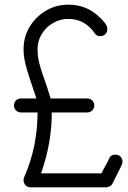

<svg xmlns="http://www.w3.org/2000/svg" viewBox="-20 -803 548 823"><path d="M111 0Q98 0 89.5 -9Q81 -18 81 -30Q81 -34 83 -42Q114 -113 127.5 -182Q141 -251 141 -321H70Q57 -321 48.5 -330Q40 -339 40 -351Q40 -364 48.5 -372.5Q57 -381 70 -381H136Q119 -432 106.5 -469Q94 -506 87.5 -535.5Q81 -565 81 -592Q81 -645 107 -688Q133 -731 176.5 -757Q220 -783 273 -783Q314 -783 347.5 -769Q381 -755 409 -727Q420 -717 430 -704Q440 -691 440 -678Q440 -665 431.5 -656.5Q423 -648 410 -648Q395 -648 388 -658Q366 -690 337.5 -706Q309 -722 273 -722Q238 -722 207.5 -704.5Q177 -687 159 -657.5Q141 -628 141 -592Q141 -562 148 -533.5Q155 -505 168 -469.5Q181 -434 197 -381H354Q367 -381 375.5 -372.5Q384 -364 384 -351Q384 -339 375.5 -330Q367 -321 354 -321H202Q202 -258 191 -193Q180 -128 156 -60H415Q423 -77 432.5 -93.5Q442 -110 449 -126Q452 -133 458.5 -136.5Q465 -140 475 -140Q488 -140 496.5 -131.5Q505 -123 505 -110Q505 -102 502 -96L463 -18Q459 -9 451 -4.5Q443 0 435 0Z"/></svg>

Font: ComfortaaLight
Style: Regular
Weight: 300
Designer: Johan Aakerlund
Foundry: Johan Aakerlund
Version: Version 3.104; ttfautohint (v1.8.1.43-b0c9)